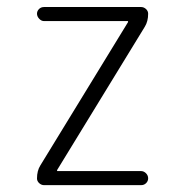

<svg xmlns="http://www.w3.org/2000/svg" viewBox="-20 -540 540 560"><path d="M97.7 -57.6 353.5 -475.6V-477.5Q353.5 -478.5 352.5 -478.5H108.4Q100.6 -478.5 94.2 -485.4Q87.9 -492.2 87.9 -500Q87.9 -507.8 93.8 -513.7Q99.6 -519.5 108.4 -519.5H391.6Q399.4 -519.5 405.8 -513.7Q412.1 -507.8 412.1 -500Q412.1 -477.5 402.3 -461.9L146.5 -43.9V-42Q146.5 -41 147.5 -41H391.6Q399.4 -41 405.8 -34.7Q412.1 -28.3 412.1 -20Q412.1 -11.7 406.2 -5.9Q400.4 0 391.6 0H108.4Q100.6 0 94.2 -5.9Q87.9 -11.7 87.9 -19.5Q87.9 -42 97.7 -57.6Z"/></svg>

Font: Rounded-X Mgen+ 1mn light
Style: Regular
Weight: 200
Designer: [Source Han Sans]
Ryoko NISHIZUKA  (kana & ideographs); Paul D. Hunt (Latin, Greek & Cyrillic); Wenlong ZHANG  (bopomofo
Version: Version 1.059.20150602